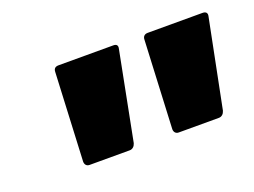

<svg xmlns="http://www.w3.org/2000/svg" viewBox="-52 -797 570 431"><g transform="rotate(-20 233.5 -582.0)"><path d="M101 -465H197C204 -465 209 -470 211 -477L252 -687C254 -695 251 -699 243 -699H112C104 -699 100 -695 100 -687L90 -477C90 -470 94 -465 101 -465ZM314 -465H410C417 -465 422 -470 424 -477L466 -687C468 -695 464 -699 456 -699H325C318 -699 313 -695 313 -687L303 -477C303 -470 307 -465 314 -465Z"/></g></svg>

Font: Barlow ExtraBold
Style: Italic
Weight: 800
Italic angle: -7°
Designer: Jeremy Tribby
Foundry: Tribby Type
Version: Version 1.422;hotconv 1.0.109;makeotfexe 2.5.65596